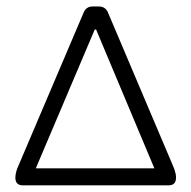

<svg xmlns="http://www.w3.org/2000/svg" viewBox="-20 -557 575 577"><path d="M48.8 0Q27.3 0 26.2 -21V-22.6Q26.2 -35.3 31.7 -50.3L231.5 -519.6Q239.4 -537.5 258 -537.5H277.4Q296.5 -537.5 304.4 -519.6L503.4 -50.3Q508.9 -34.5 508.9 -25V-22.6Q508.9 0 486.3 0ZM87.6 -51.1H443.9L268.7 -468.5H264.8Z"/></svg>

Font: Jaldi
Style: Regular
Weight: 400
Designer: Pablo Cosgaya and Nicolas Silva
Foundry: Omnibus-Type
Version: Version 1.001;PS 001.001;hotconv 1.0.70;makeotf.lib2.5.58329